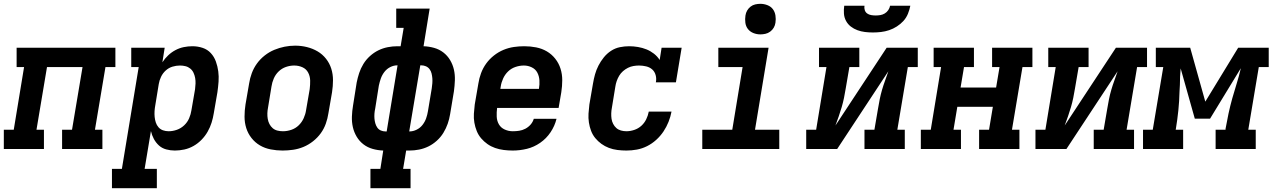

<svg xmlns="http://www.w3.org/2000/svg" viewBox="-24 -780 6661 1005"><path d="M-4 0V-101H48L102 -429H63V-530H580V-429H528L473 -101H512V0H301V-101H353L408 -429H222L167 -101H206V0Z M562 205V104H614L702 -429H663V-530H838L826 -454Q839 -474 856.5 -490.5Q874 -507 895 -518Q916 -529 938.5 -533.5Q961 -538 983 -538Q1011 -538 1036.5 -529.5Q1062 -521 1079.5 -502Q1097 -483 1106 -458Q1115 -433 1118.5 -406.5Q1122 -380 1120 -352.5Q1118 -325 1114 -297L1095 -187Q1091 -162 1083.5 -138Q1076 -114 1063 -91Q1050 -68 1031 -48.5Q1012 -29 989 -16Q966 -3 941 2.5Q916 8 891 8Q868 8 846 2Q824 -4 808 -18.5Q792 -33 781.5 -52.5Q771 -72 766 -94L733 104H797V205ZM859 -93Q880 -93 901.5 -100.5Q923 -108 940 -124Q957 -140 966 -161Q975 -182 978 -203L997 -313Q999 -328 999.5 -343Q1000 -358 997.5 -372Q995 -386 989 -399Q983 -412 972 -421Q961 -430 947 -433.5Q933 -437 918 -437Q898 -437 878.5 -431Q859 -425 843.5 -411Q828 -397 819 -378Q810 -359 807 -340L789 -230Q786 -214 785 -198.5Q784 -183 785.5 -168Q787 -153 791.5 -139Q796 -125 805.5 -114Q815 -103 829 -98Q843 -93 859 -93Z M1455 8Q1424 8 1393 2Q1362 -4 1336.5 -19Q1311 -34 1292.5 -57.5Q1274 -81 1265 -109.5Q1256 -138 1256 -169.5Q1256 -201 1261 -233L1280 -343Q1284 -370 1294 -397Q1304 -424 1321 -447.5Q1338 -471 1361.5 -489.5Q1385 -508 1411.5 -519Q1438 -530 1465.5 -535.5Q1493 -541 1521 -541Q1553 -541 1583 -533.5Q1613 -526 1638.5 -511Q1664 -496 1682.5 -472.5Q1701 -449 1710 -420.5Q1719 -392 1719 -360.5Q1719 -329 1714 -297L1695 -187Q1691 -160 1681.5 -133Q1672 -106 1655 -82.5Q1638 -59 1614.5 -40.5Q1591 -22 1564.5 -11Q1538 0 1510 4Q1482 8 1455 8ZM1457 -93Q1479 -93 1501 -100.5Q1523 -108 1539.5 -124Q1556 -140 1565.5 -161Q1575 -182 1578 -203L1597 -313Q1600 -336 1599.5 -358.5Q1599 -381 1589 -400Q1579 -419 1559 -428Q1539 -437 1516 -437Q1494 -437 1472.5 -429.5Q1451 -422 1434.5 -406Q1418 -390 1409 -369Q1400 -348 1397 -327L1379 -217Q1376 -202 1375.5 -187Q1375 -172 1377.5 -157.5Q1380 -143 1386.5 -130.5Q1393 -118 1403.5 -109Q1414 -100 1428 -96.5Q1442 -93 1457 -93Z M1915 205V104H1967L1982 8Q1954 7 1927 -0.5Q1900 -8 1878.5 -24.5Q1857 -41 1843 -64.5Q1829 -88 1823 -114.5Q1817 -141 1818 -170Q1819 -199 1824 -228L1843 -348Q1848 -373 1856 -397.5Q1864 -422 1878 -445Q1892 -468 1912.5 -486.5Q1933 -505 1956.5 -516.5Q1980 -528 2005.5 -533Q2031 -538 2056 -538H2073L2089 -634H2050V-735H2225L2193 -538Q2221 -537 2248 -529.5Q2275 -522 2296.5 -505.5Q2318 -489 2332 -465.5Q2346 -442 2352 -415.5Q2358 -389 2357 -360Q2356 -331 2352 -302L2332 -182Q2328 -157 2319.5 -132.5Q2311 -108 2297 -85Q2283 -62 2262.5 -43.5Q2242 -25 2218.5 -13.5Q2195 -2 2169.5 3Q2144 8 2119 8H2102L2086 104H2125V205ZM1994 -92H2000L2057 -438H2056Q2037 -438 2019 -429Q2001 -420 1988.5 -404Q1976 -388 1969.5 -369.5Q1963 -351 1959 -332L1940 -212Q1937 -199 1936 -185.5Q1935 -172 1936 -159.5Q1937 -147 1940.5 -134.5Q1944 -122 1951 -112Q1958 -102 1969.5 -97Q1981 -92 1994 -92ZM2118 -92H2119Q2138 -92 2156.5 -101Q2175 -110 2187.5 -126Q2200 -142 2206.5 -160.5Q2213 -179 2216 -198L2236 -318Q2238 -331 2239 -344.5Q2240 -358 2239 -370.5Q2238 -383 2235 -395.5Q2232 -408 2224.5 -418Q2217 -428 2205.5 -433Q2194 -438 2181 -438H2176Z M2660 8Q2636 8 2612.5 5Q2589 2 2567.5 -5.5Q2546 -13 2527.5 -26Q2509 -39 2494.5 -56Q2480 -73 2471.5 -94Q2463 -115 2459 -138Q2455 -161 2456.5 -185Q2458 -209 2461 -233L2480 -343Q2484 -370 2494 -397Q2504 -424 2521 -447.5Q2538 -471 2561.5 -489.5Q2585 -508 2611.5 -519Q2638 -530 2665.5 -534Q2693 -538 2720 -538Q2752 -538 2782.5 -532Q2813 -526 2838.5 -511Q2864 -496 2882.5 -472.5Q2901 -449 2910 -420.5Q2919 -392 2919 -360.5Q2919 -329 2914 -297L2900 -215H2578Q2575 -192 2576 -169.5Q2577 -147 2587.5 -129Q2598 -111 2618 -102Q2638 -93 2660 -93Q2677 -93 2693.5 -95.5Q2710 -98 2725.5 -106Q2741 -114 2753 -127.5Q2765 -141 2770 -158H2889Q2880 -121 2858 -88Q2836 -55 2803.5 -32.5Q2771 -10 2734 -1Q2697 8 2660 8ZM2595 -315H2797Q2801 -338 2799.5 -360Q2798 -382 2788.5 -400Q2779 -418 2759.5 -427.5Q2740 -437 2718 -437Q2696 -437 2674 -429.5Q2652 -422 2635.5 -406Q2619 -390 2609.5 -369Q2600 -348 2597 -327Z M3255 8Q3231 8 3207.5 5Q3184 2 3163 -6Q3142 -14 3124 -27Q3106 -40 3092 -57Q3078 -74 3070 -95Q3062 -116 3058.5 -139Q3055 -162 3056.5 -185.5Q3058 -209 3061 -233L3080 -343Q3084 -367 3090.5 -390.5Q3097 -414 3108.5 -436.5Q3120 -459 3136.5 -479.5Q3153 -500 3174.5 -514Q3196 -528 3220.5 -533Q3245 -538 3269 -538Q3292 -538 3315.5 -534Q3339 -530 3360 -521.5Q3381 -513 3399 -499Q3417 -485 3429 -466L3439 -530H3544L3514 -349H3409Q3413 -368 3408 -386.5Q3403 -405 3390 -416.5Q3377 -428 3358.5 -432.5Q3340 -437 3321 -437Q3307 -437 3292 -434.5Q3277 -432 3263 -425Q3249 -418 3237 -407.5Q3225 -397 3217 -383.5Q3209 -370 3204 -355.5Q3199 -341 3197 -327L3179 -217Q3176 -202 3175.5 -187Q3175 -172 3177 -158Q3179 -144 3185.5 -131.5Q3192 -119 3202 -110Q3212 -101 3226 -97Q3240 -93 3255 -93Q3275 -93 3296 -100Q3317 -107 3333 -121.5Q3349 -136 3358.5 -155.5Q3368 -175 3372 -196H3491Q3486 -169 3475.5 -142.5Q3465 -116 3449 -92Q3433 -68 3411 -48Q3389 -28 3363 -15Q3337 -2 3309.5 3Q3282 8 3255 8Z M3652 0V-101H3809L3863 -429H3736V-530H3999L3928 -101H4055V0ZM3956 -600Q3937 -600 3919.5 -607Q3902 -614 3891 -628Q3880 -642 3877.5 -661Q3875 -680 3878 -699Q3880 -713 3887 -725Q3894 -737 3905 -745.5Q3916 -754 3929.5 -757Q3943 -760 3956 -760Q3975 -760 3993 -753Q4011 -746 4021.5 -732Q4032 -718 4035 -699Q4038 -680 4035 -661Q4033 -647 4026 -635Q4019 -623 4007.5 -614.5Q3996 -606 3982.5 -603Q3969 -600 3956 -600Z M4196 0V-101H4248L4302 -429H4263V-530H4474V-429H4422L4403 -318Q4399 -293 4394 -268.5Q4389 -244 4382 -220Q4375 -196 4366.5 -171.5Q4358 -147 4349 -123L4617 -530H4780V-429H4728L4673 -101H4712V0H4501V-101H4553L4572 -212Q4576 -237 4581 -261.5Q4586 -286 4593 -310Q4600 -334 4609 -358.5Q4618 -383 4626 -407L4358 0ZM4545 -610Q4524 -610 4503.5 -612.5Q4483 -615 4464 -622Q4445 -629 4429.5 -641Q4414 -653 4404.5 -670.5Q4395 -688 4393.5 -708.5Q4392 -729 4395 -750H4501Q4499 -738 4502.5 -727Q4506 -716 4515 -709.5Q4524 -703 4536 -701Q4548 -699 4559 -699Q4572 -699 4584 -701Q4596 -703 4607 -709.5Q4618 -716 4625.5 -727Q4633 -738 4635 -750H4741Q4737 -729 4728.5 -708Q4720 -687 4705 -670.5Q4690 -654 4670.5 -641.5Q4651 -629 4630 -622Q4609 -615 4587.5 -612.5Q4566 -610 4545 -610Z M4796 0V-101H4848L4902 -429H4863V-530H5074V-429H5022L5004 -322H5190L5208 -429H5169V-530H5380V-429H5328L5273 -101H5312V0H5101V-101H5153L5173 -221H4987L4967 -101H5006V0Z M5396 0V-101H5448L5502 -429H5463V-530H5674V-429H5622L5603 -318Q5599 -293 5594 -268.5Q5589 -244 5582 -220Q5575 -196 5566.5 -171.5Q5558 -147 5549 -123L5817 -530H5980V-429H5928L5873 -101H5912V0H5701V-101H5753L5772 -212Q5776 -237 5781 -261.5Q5786 -286 5793 -310Q5800 -334 5809 -358.5Q5818 -383 5826 -407L5558 0Z M5959 0V-101H6010L6065 -429H6026V-530H6206L6285 -248L6457 -530H6617V-429H6565L6510 -101H6549V0H6339V-101H6391V-106Q6398 -146 6406.5 -185.5Q6415 -225 6426 -264.5Q6437 -304 6449.5 -343.5Q6462 -383 6471 -423L6310 -159H6230L6156 -422Q6154 -401 6153 -379Q6152 -357 6152 -336L6150 -300Q6149 -252 6144 -203Q6139 -154 6131 -106L6130 -101H6169V0Z"/></svg>

Font: Iosevka Slab Extended Oblique
Style: Bold
Weight: 700
Width: 7
Italic angle: -9°
Monospace: yes
Designer: Belleve Invis
Foundry: Belleve Invis
Version: Version 11.1.1; ttfautohint (v1.8.3)